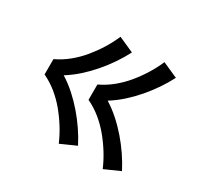

<svg xmlns="http://www.w3.org/2000/svg" viewBox="-116 -741 832 802"><g transform="rotate(30 300.0 -340.0)"><path d="M464 -82Q449 -117 429 -149Q409 -181 385 -210Q361 -239 331.5 -263Q302 -287 268 -303V-377Q302 -393 331.5 -417Q361 -441 385 -470Q409 -499 429 -531Q449 -563 464 -598L538 -565Q521 -532 499.5 -500.5Q478 -469 453 -440Q428 -411 399.5 -385.5Q371 -360 339 -340Q371 -320 399.5 -294.5Q428 -269 453 -240Q478 -211 499.5 -179.5Q521 -148 538 -115ZM252 -82Q237 -117 217 -149Q197 -181 173 -210Q149 -239 119.5 -263Q90 -287 56 -303V-377Q90 -393 119.5 -417Q149 -441 173 -470Q197 -499 217 -531Q237 -563 252 -598L326 -565Q309 -532 287.5 -500.5Q266 -469 241 -440Q216 -411 187.5 -385.5Q159 -360 127 -340Q159 -320 187.5 -294.5Q216 -269 241 -240Q266 -211 287.5 -179.5Q309 -148 326 -115Z"/></g></svg>

Font: Iosevka Custom Extended
Style: Regular
Weight: 400
Width: 7
Monospace: yes
Designer: Belleve Invis
Foundry: Belleve Invis
Version: Version 11.2.4; ttfautohint (v1.8.4)